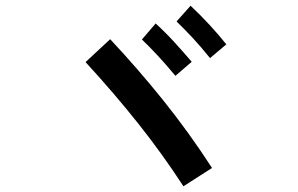

<svg xmlns="http://www.w3.org/2000/svg" viewBox="-20 -755 1040 671"><path d="M721 -168 621 -104Q549 -215 464.5 -321.5Q380 -428 279 -538L365 -618Q460 -517 550 -405Q640 -293 721 -168ZM593 -490Q559 -531 531 -561Q503 -591 476 -617L524 -673Q558 -642 589.5 -607.5Q621 -573 650 -539ZM714 -552Q681 -593 653 -623Q625 -653 597 -680L646 -735Q680 -703 711.5 -669Q743 -635 771 -600Z"/></svg>

Font: Murecho Thin SemiBold
Style: Regular
Weight: 600
Version: Version 1.010